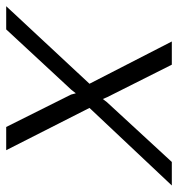

<svg xmlns="http://www.w3.org/2000/svg" viewBox="-48 -562 561 604"><g transform="rotate(-90 232.0 -260.5)"><path d="M194 -259 61 -521H134L236 -317L240 -302L251 -316L441 -521H514L270 -259L403 0H330L228 -203L222 -217L212 -204L24 0H-50Z"/></g></svg>

Font: Raleway-v4020
Style: Italic
Weight: 400
Italic angle: -12°
Designer: Matt McInerney, Pablo Impallari, Rodrigo Fuenzalida
Foundry: Matt McInerney, Pablo Impallari, Rodrigo Fuenzalida
Version: Version 4.020;PS 004.020;hotconv 1.0.88;makeotf.lib2.5.64775